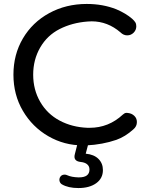

<svg xmlns="http://www.w3.org/2000/svg" viewBox="-20 -728 763 972"><path d="M418 8Q408 8 399 8Q305 8 224.5 -38.5Q144 -85 96 -166.5Q48 -248 48 -350Q48 -452 96 -533.5Q144 -615 229 -661.5Q314 -708 419 -708Q501 -708 569 -681Q618 -660 649 -633Q660 -623 665 -615Q670 -607 670 -595Q670 -576 656.5 -562.5Q643 -549 624 -549Q605 -549 590 -564Q525 -620 444 -620Q434 -620 423 -619Q345 -613 282 -581Q219 -549 183.5 -487.5Q148 -426 148 -350Q148 -274 183.5 -212.5Q219 -151 282 -117.5Q345 -84 423 -81Q428 -81 434 -81Q530 -81 602 -148Q603 -149 609.5 -153.5Q616 -158 628 -156Q647 -154 660 -141.5Q673 -129 673 -110Q673 -88 655 -73Q614 -36 569 -20Q499 4 418 8ZM389 92Q349 88 359 52L374 -7H429L414 50Q456 54 478.5 76.5Q501 99 501 133Q501 175 467 199.5Q433 224 377 224Q325 224 293 205Q285 200 282 190.5Q279 181 283 171Q290 156 307 156Q314 156 320 159Q342 169 377 170Q378 170 380 170Q433 170 433 130Q433 112 419 102Q408 94 389 92Z"/></svg>

Font: Sepalumica Med
Style: Regular
Weight: 500
Designer: Julieta Ulanovsky
Foundry: Julieta Ulanovsky
Version: Version 7.200